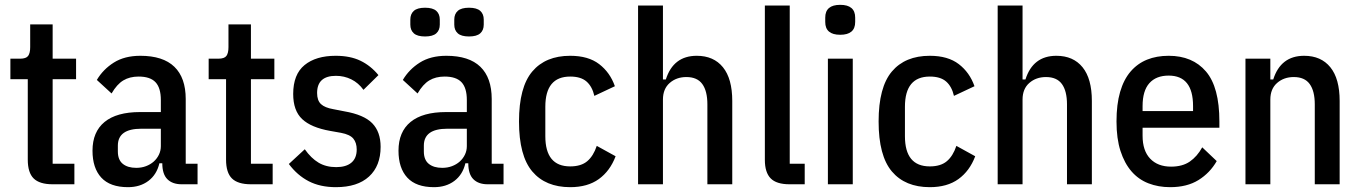

<svg xmlns="http://www.w3.org/2000/svg" viewBox="-20 -763 5632 795"><path d="M198 0Q144 0 119.5 -24Q95 -48 95 -102V-435H23V-520H63Q88 -520 96.5 -531.5Q105 -543 105 -568V-662H198V-520H295V-435H198V-85H288V0Z M732 0Q694 0 673 -21Q652 -42 652 -87H640Q629 -40 594.5 -14Q560 12 510 12Q436 12 399.5 -27.5Q363 -67 363 -139Q363 -217 413 -258Q463 -299 560 -299H646V-349Q646 -399 624 -422.5Q602 -446 554 -446Q517 -446 490.5 -430Q464 -414 442 -376L381 -432Q407 -476 451.5 -504Q496 -532 561 -532Q655 -532 702 -486.5Q749 -441 749 -353V-85H798V0ZM544 -68Q566 -68 584.5 -75Q603 -82 616.5 -94Q630 -106 638 -122.5Q646 -139 646 -158V-230H565Q468 -230 468 -160V-136Q468 -101 488.5 -84.5Q509 -68 544 -68Z M1019 0Q965 0 940.5 -24Q916 -48 916 -102V-435H844V-520H884Q909 -520 917.5 -531.5Q926 -543 926 -568V-662H1019V-520H1116V-435H1019V-85H1109V0Z M1371 12Q1306 12 1258.5 -12.5Q1211 -37 1176 -84L1242 -145Q1268 -108 1299 -89.5Q1330 -71 1372 -71Q1413 -71 1435 -89.5Q1457 -108 1457 -144Q1457 -172 1443 -189Q1429 -206 1392 -213L1347 -221Q1268 -235 1231 -270Q1194 -305 1194 -374Q1194 -455 1241 -493.5Q1288 -532 1370 -532Q1430 -532 1472.5 -511.5Q1515 -491 1547 -452L1485 -391Q1464 -420 1434.5 -434.5Q1405 -449 1371 -449Q1293 -449 1293 -378Q1293 -347 1309 -332Q1325 -317 1360 -311L1406 -302Q1487 -288 1521.5 -252.5Q1556 -217 1556 -155Q1556 -76 1508 -32Q1460 12 1371 12Z M1999 0Q1961 0 1940 -21Q1919 -42 1919 -87H1907Q1896 -40 1861.5 -14Q1827 12 1777 12Q1703 12 1666.5 -27.5Q1630 -67 1630 -139Q1630 -217 1680 -258Q1730 -299 1827 -299H1913V-349Q1913 -399 1891 -422.5Q1869 -446 1821 -446Q1784 -446 1757.5 -430Q1731 -414 1709 -376L1648 -432Q1674 -476 1718.5 -504Q1763 -532 1828 -532Q1922 -532 1969 -486.5Q2016 -441 2016 -353V-85H2065V0ZM1811 -68Q1833 -68 1851.5 -75Q1870 -82 1883.5 -94Q1897 -106 1905 -122.5Q1913 -139 1913 -158V-230H1832Q1735 -230 1735 -160V-136Q1735 -101 1755.5 -84.5Q1776 -68 1811 -68ZM1740 -612Q1708 -612 1693.5 -625Q1679 -638 1679 -661V-682Q1679 -705 1693.5 -718Q1708 -731 1740 -731Q1772 -731 1786.5 -718Q1801 -705 1801 -682V-661Q1801 -638 1786.5 -625Q1772 -612 1740 -612ZM1922 -612Q1890 -612 1875.5 -625Q1861 -638 1861 -661V-682Q1861 -705 1875.5 -718Q1890 -731 1922 -731Q1954 -731 1968.5 -718Q1983 -705 1983 -682V-661Q1983 -638 1968.5 -625Q1954 -612 1922 -612Z M2341 12Q2239 12 2184 -53Q2129 -118 2129 -260Q2129 -402 2184 -467Q2239 -532 2341 -532Q2416 -532 2461 -497.5Q2506 -463 2526 -406L2441 -366Q2432 -405 2408.5 -425.5Q2385 -446 2341 -446Q2238 -446 2238 -321V-199Q2238 -74 2341 -74Q2386 -74 2411.5 -95.5Q2437 -117 2451 -159L2529 -116Q2506 -55 2459.5 -21.5Q2413 12 2341 12Z M2622 -740H2725V-434H2737Q2768 -532 2865 -532Q2935 -532 2973.5 -484.5Q3012 -437 3012 -345V0H2909V-331Q2909 -386 2888 -415Q2867 -444 2822 -444Q2781 -444 2753 -419.5Q2725 -395 2725 -351V0H2622Z M3249 0Q3195 0 3171 -24.5Q3147 -49 3147 -101V-740H3250V-85H3312V0Z M3459 -619Q3397 -619 3397 -672V-690Q3397 -743 3459 -743Q3521 -743 3521 -690V-672Q3521 -619 3459 -619ZM3408 -520H3511V0H3408Z M3830 12Q3728 12 3673 -53Q3618 -118 3618 -260Q3618 -402 3673 -467Q3728 -532 3830 -532Q3905 -532 3950 -497.5Q3995 -463 4015 -406L3930 -366Q3921 -405 3897.5 -425.5Q3874 -446 3830 -446Q3727 -446 3727 -321V-199Q3727 -74 3830 -74Q3875 -74 3900.5 -95.5Q3926 -117 3940 -159L4018 -116Q3995 -55 3948.5 -21.5Q3902 12 3830 12Z M4111 -740H4214V-434H4226Q4257 -532 4354 -532Q4424 -532 4462.5 -484.5Q4501 -437 4501 -345V0H4398V-331Q4398 -386 4377 -415Q4356 -444 4311 -444Q4270 -444 4242 -419.5Q4214 -395 4214 -351V0H4111Z M4825 12Q4776 12 4735 -4Q4694 -20 4665 -53.5Q4636 -87 4619.5 -138Q4603 -189 4603 -260Q4603 -331 4618 -382.5Q4633 -434 4661.5 -467Q4690 -500 4729.5 -516Q4769 -532 4819 -532Q4918 -532 4973.5 -467Q5029 -402 5029 -260V-234H4711V-201Q4711 -139 4742.5 -106Q4774 -73 4829 -73Q4876 -73 4906.5 -94Q4937 -115 4958 -153L5018 -96Q4990 -47 4942.5 -17.5Q4895 12 4825 12ZM4819 -450Q4767 -450 4739 -418.5Q4711 -387 4711 -324V-303H4920V-324Q4920 -450 4819 -450Z M5137 0V-520H5240V-434H5252Q5283 -532 5380 -532Q5450 -532 5488.5 -484.5Q5527 -437 5527 -345V0H5424V-331Q5424 -386 5403 -415Q5382 -444 5337 -444Q5296 -444 5268 -419.5Q5240 -395 5240 -351V0Z"/></svg>

Font: IBM Plex Sans Condensed Medium
Style: Regular
Weight: 500
Width: 3
Designer: Mike Abbink, Paul van der Laan, Pieter van Rosmalen
Foundry: Bold Monday
Version: Version 1.3